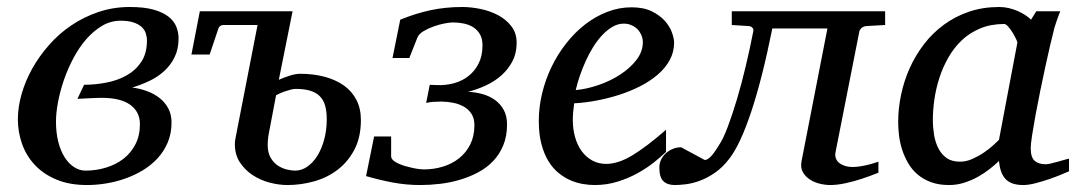

<svg xmlns="http://www.w3.org/2000/svg" viewBox="-20 -514 3063 546"><path d="M397.9 -398.9Q397.9 -409.2 394.5 -419.4Q391.1 -429.7 382.6 -437.5Q374 -445.3 359.6 -450.2Q345.2 -455.1 323.2 -455.1Q294.9 -455.1 270.5 -440.7Q246.1 -426.3 225.6 -402.8Q205.1 -379.4 189 -349.1Q172.9 -318.8 161.9 -286.9Q150.9 -254.9 145 -223.9Q139.2 -192.9 139.2 -168Q139.2 -137.2 145.5 -111.6Q151.9 -85.9 163.3 -67.6Q174.8 -49.3 190.2 -39.1Q205.6 -28.8 223.1 -28.8Q253.4 -28.8 281.5 -37.4Q309.6 -45.9 331.1 -62.5Q352.5 -79.1 365.2 -103.8Q377.9 -128.4 377.9 -161.1Q377.9 -195.8 350.6 -215.8Q323.2 -235.8 269 -235.8Q263.7 -235.8 252.4 -235.4Q241.2 -234.9 229.5 -234.4Q215.8 -233.4 200.2 -232.9L219.2 -272.9Q250.5 -272.9 282.5 -279.1Q314.5 -285.2 340.1 -299.6Q365.7 -314 381.8 -338.1Q397.9 -362.3 397.9 -398.9ZM487.8 -404.8Q487.8 -374.5 476.6 -351.6Q465.3 -328.6 446.8 -311.8Q428.2 -294.9 404.5 -283.7Q380.9 -272.5 356 -265.1Q377.9 -262.2 397.9 -254.9Q418 -247.6 433.6 -235.4Q449.2 -223.1 458.5 -205.8Q467.8 -188.5 467.8 -166Q467.8 -134.3 457 -108.9Q446.3 -83.5 428 -63.7Q409.7 -43.9 385.7 -29.5Q361.8 -15.1 335.2 -5.9Q308.6 3.4 281 7.8Q253.4 12.2 228 12.2Q176.8 12.2 139.6 -3.7Q102.5 -19.5 78.4 -45.7Q54.2 -71.8 42.5 -105.5Q30.8 -139.2 30.8 -174.8Q30.8 -209 41.3 -246.1Q51.8 -283.2 71.5 -318.6Q91.3 -354 119.4 -386Q147.5 -418 182.9 -441.9Q218.3 -465.8 260.3 -480Q302.2 -494.1 349.1 -494.1Q390.1 -494.1 416.7 -486.6Q443.4 -479 459.2 -466.6Q475.1 -454.1 481.4 -438Q487.8 -421.9 487.8 -404.8Z M909.2 -174.8Q909.2 -196.8 904.8 -212.9Q900.4 -229 890.1 -239.7Q879.9 -250.5 862.8 -255.9Q845.7 -261.2 820.3 -261.2Q815.4 -261.2 807.6 -259.3Q799.8 -257.3 791.7 -254.6Q783.7 -252 776.6 -248.8Q769.5 -245.6 765.1 -243.2L743.2 -127.9Q742.2 -120.6 741.7 -114.3Q741.2 -107.9 741.2 -102.1Q741.2 -80.1 749.5 -65.7Q757.8 -51.3 770 -43.2Q782.2 -35.2 795.7 -32Q809.1 -28.8 819.3 -28.8Q837.9 -28.8 854.2 -40.3Q870.6 -51.8 882.8 -71.5Q895 -91.3 902.1 -117.9Q909.2 -144.5 909.2 -174.8ZM1006.3 -172.9Q1006.3 -123.5 987.8 -88.4Q969.2 -53.2 939.5 -30.8Q909.7 -8.3 872.3 2Q835 12.2 797.4 12.2Q773.4 12.2 747.1 5.4Q720.7 -1.5 698.7 -15.9Q676.8 -30.3 662.4 -52Q647.9 -73.7 647.9 -104Q647.9 -109.9 648.9 -116.5Q649.9 -123 651.4 -129.9L712.4 -442.9H614.3Q610.4 -442.9 606.4 -440.2Q602.5 -437.5 601.1 -433.1L576.2 -358.9H524.4L548.3 -481.9H812L772.9 -287.1Q779.3 -290 787.1 -293Q794.9 -295.9 803 -298.6Q811 -301.3 818.8 -302.7Q826.7 -304.2 833 -304.2Q871.1 -304.2 903.1 -295.7Q935.1 -287.1 958 -270.8Q981 -254.4 993.7 -229.7Q1006.3 -205.1 1006.3 -172.9Z M1449.2 -392.1Q1449.2 -362.8 1437.3 -339.8Q1425.3 -316.9 1405.8 -299.6Q1386.2 -282.2 1361.3 -270.8Q1336.4 -259.3 1311 -252.9Q1332.5 -252 1352.5 -246.3Q1372.6 -240.7 1387.9 -229.5Q1403.3 -218.3 1412.6 -201.2Q1421.9 -184.1 1421.9 -160.2Q1421.9 -126.5 1411.1 -100.6Q1400.4 -74.7 1382.1 -55.7Q1363.8 -36.6 1339.4 -23.7Q1314.9 -10.7 1287.6 -2.7Q1260.3 5.4 1231.4 8.8Q1202.6 12.2 1175.3 12.2Q1135.3 12.2 1097.4 5.1Q1059.6 -2 1021 -13.2L1043.9 -126H1092.3V-69.8Q1092.3 -63.5 1097.9 -58.3Q1103.5 -53.2 1112.5 -49.1Q1121.6 -44.9 1132.3 -41.7Q1143.1 -38.6 1153.3 -36.4Q1163.6 -34.2 1172.1 -33.2Q1180.7 -32.2 1185.1 -32.2Q1213.9 -32.2 1240 -40.3Q1266.1 -48.3 1285.9 -64.2Q1305.7 -80.1 1317.4 -103.5Q1329.1 -127 1329.1 -158.2Q1329.1 -177.2 1320.8 -190.2Q1312.5 -203.1 1299.1 -210.7Q1285.6 -218.3 1268.8 -221.7Q1252 -225.1 1235.4 -225.1Q1223.1 -225.1 1212.2 -224.4Q1201.2 -223.6 1191.9 -221.2L1202.1 -272.9L1222.2 -272Q1248.5 -271 1272 -277.6Q1295.4 -284.2 1313.2 -298.6Q1331.1 -313 1341.6 -334.5Q1352.1 -356 1352.1 -384.8Q1352.1 -403.8 1345 -416.3Q1337.9 -428.7 1326.2 -436.3Q1314.5 -443.8 1299.3 -447Q1284.2 -450.2 1268.1 -450.2Q1259.3 -450.2 1243.9 -447.3Q1228.5 -444.3 1212.9 -438.7Q1197.3 -433.1 1184.3 -425.3Q1171.4 -417.5 1167 -407.2L1144 -349.1H1096.2L1118.2 -458Q1162.6 -476.1 1204.8 -485.1Q1247.1 -494.1 1294.9 -494.1Q1318.4 -494.1 1345.2 -488.8Q1372.1 -483.4 1395.3 -471.4Q1418.5 -459.5 1433.8 -439.9Q1449.2 -420.4 1449.2 -392.1Z M1808.1 -394Q1808.1 -403.8 1804.2 -413.3Q1800.3 -422.9 1793.5 -430.2Q1786.6 -437.5 1776.4 -442.1Q1766.1 -446.8 1753.9 -446.8Q1737.3 -446.8 1722.2 -438Q1707 -429.2 1693.1 -414.6Q1679.2 -399.9 1667.2 -380.9Q1655.3 -361.8 1645.8 -340.8Q1636.2 -319.8 1628.9 -298.3Q1621.6 -276.9 1617.2 -257.8Q1648.9 -260.7 1682.9 -272.5Q1716.8 -284.2 1744.6 -302.5Q1772.5 -320.8 1790.3 -344.2Q1808.1 -367.7 1808.1 -394ZM1897 -393.1Q1897 -365.7 1884.3 -342.8Q1871.6 -319.8 1849.9 -301.3Q1828.1 -282.7 1799.6 -268.3Q1771 -253.9 1739.5 -243.9Q1708 -233.9 1675.3 -227.8Q1642.6 -221.7 1612.8 -220.2Q1611.3 -210.4 1610.1 -196.8Q1608.9 -183.1 1608.9 -173.8Q1608.9 -146.5 1615.5 -123.5Q1622.1 -100.6 1634.5 -83.7Q1647 -66.9 1664.6 -57.4Q1682.1 -47.9 1704.1 -47.9Q1737.8 -47.9 1778.3 -72.3Q1818.8 -96.7 1874 -145V-82Q1859.9 -68.4 1839.4 -52Q1818.8 -35.6 1792.7 -21.2Q1766.6 -6.8 1735.8 2.7Q1705.1 12.2 1670.9 12.2Q1655.8 12.2 1637.9 9.3Q1620.1 6.3 1602.5 -1.2Q1585 -8.8 1568.6 -22Q1552.2 -35.2 1539.8 -55.4Q1527.3 -75.7 1519.8 -103.8Q1512.2 -131.8 1512.2 -169.9Q1512.2 -209.5 1521.7 -248.8Q1531.2 -288.1 1548.6 -324Q1565.9 -359.9 1590.3 -390.9Q1614.7 -421.9 1644 -444.6Q1673.3 -467.3 1706.8 -480.2Q1740.2 -493.2 1775.9 -493.2Q1810.5 -493.2 1833.7 -481.7Q1856.9 -470.2 1871.1 -454.1Q1885.3 -438 1891.1 -420.9Q1897 -403.8 1897 -393.1Z M2443.8 -439.9Q2435.1 -439 2429.9 -434.3Q2424.8 -429.7 2423.8 -424.8L2356 -81.1Q2354 -70.8 2357.4 -62.7Q2360.8 -54.7 2367.9 -49.6Q2375 -44.4 2384.5 -41.7Q2394 -39.1 2404.3 -39.1Q2415.5 -39.1 2428.5 -41.3Q2441.4 -43.5 2452.6 -46.4Q2465.3 -49.8 2478 -54.2V-22.9Q2454.1 -13.2 2430.2 -5.4Q2409.7 1.5 2385.5 6.8Q2361.3 12.2 2340.8 12.2Q2326.7 12.2 2310.8 8.3Q2294.9 4.4 2282.5 -3.9Q2270 -12.2 2262.9 -24.9Q2255.9 -37.6 2259.3 -55.2L2333 -433.1H2176.3Q2147.5 -289.6 2116.2 -196Q2085 -102.5 2054.2 -63Q2035.2 -38.1 2013.7 -23.2Q1992.2 -8.3 1971.4 -0.5Q1950.7 7.3 1931.9 9.8Q1913.1 12.2 1898.9 12.2Q1878.4 12.2 1866.7 1.5Q1855 -9.3 1855 -38.1Q1855 -48.8 1859.6 -59.1Q1864.3 -69.3 1872.8 -77.4Q1881.3 -85.4 1892.6 -90.3Q1903.8 -95.2 1917 -95.2L1983.9 -59.1Q1989.3 -59.1 1994.9 -63.2Q2000.5 -67.4 2005.6 -73.5Q2010.7 -79.6 2015.4 -86.9Q2020 -94.2 2023.9 -100.1Q2036.1 -117.7 2049.3 -152.6Q2062.5 -187.5 2075.7 -231.7Q2088.9 -275.9 2100.8 -326.2Q2112.8 -376.5 2122.1 -424.8Q2123.5 -429.7 2120.4 -434.3Q2117.2 -439 2108.9 -439.9L2061 -442.9V-481.9H2497.1V-442.9Z M2873 -392.1Q2873.5 -394.5 2869.4 -403.3Q2865.2 -412.1 2859.4 -421.6Q2853.5 -431.2 2846.9 -438.5Q2840.3 -445.8 2835.9 -445.8Q2797.9 -445.8 2767.8 -433.3Q2737.8 -420.9 2715.3 -399.7Q2692.9 -378.4 2677 -350.6Q2661.1 -322.8 2651.4 -292.5Q2641.6 -262.2 2637.2 -231.4Q2632.8 -200.7 2632.8 -172.9Q2632.8 -151.9 2636.2 -130.9Q2639.6 -109.9 2648.2 -92.8Q2656.7 -75.7 2671.6 -64.9Q2686.5 -54.2 2710 -54.2Q2727.5 -54.2 2745.1 -62Q2762.7 -69.8 2777.8 -80.1Q2793 -90.3 2804.2 -100.6Q2815.4 -110.8 2820.8 -116.2ZM3020 -26.9Q3014.2 -24.4 2998.5 -17.8Q2982.9 -11.2 2963.6 -4.6Q2944.3 2 2924.6 7.1Q2904.8 12.2 2890.1 12.2Q2872.1 12.2 2859.6 7.8Q2847.2 3.4 2839.1 -5.4Q2831.1 -14.2 2826.7 -26.9Q2822.3 -39.6 2820.8 -56.2Q2809.6 -45.4 2794.4 -33.4Q2779.3 -21.5 2761 -11.2Q2742.7 -1 2721.9 5.6Q2701.2 12.2 2678.7 12.2Q2649.4 12.2 2627.2 3.9Q2605 -4.4 2588.9 -18.3Q2572.8 -32.2 2562.3 -50.5Q2551.8 -68.8 2545.4 -88.6Q2539.1 -108.4 2536.6 -128.7Q2534.2 -148.9 2534.2 -167Q2534.2 -205.6 2542.5 -244.9Q2550.8 -284.2 2567.1 -320.6Q2583.5 -356.9 2607.9 -388.7Q2632.3 -420.4 2664.3 -443.8Q2696.3 -467.3 2735.6 -480.7Q2774.9 -494.1 2821.8 -494.1Q2835.4 -494.1 2848.9 -491Q2862.3 -487.8 2874 -482.7Q2885.7 -477.5 2895.5 -471.2Q2905.3 -464.8 2912.1 -458L2926.8 -481.9H2995.1Q2992.7 -476.1 2989.7 -468Q2986.8 -460 2983.9 -451.7Q2981 -443.4 2978.8 -436Q2976.6 -428.7 2976.1 -424.8Q2972.7 -411.6 2966.3 -385Q2960 -358.4 2952.9 -325.2Q2945.8 -292 2938.2 -255.6Q2930.7 -219.2 2924.8 -186.8Q2918.9 -154.3 2915 -129.2Q2911.1 -104 2911.1 -92.8Q2911.1 -66.4 2922.4 -56.6Q2933.6 -46.9 2954.1 -46.9Q2959 -46.9 2968.5 -49.1Q2978 -51.3 2988.3 -54.2Q2998.5 -57.1 3007.3 -59.6Q3016.1 -62 3020 -63Z"/></svg>

Font: Charis SIL Cyr
Style: Italic
Weight: 400
Italic angle: -11°
Foundry: SIL International
Version: Version 5.000